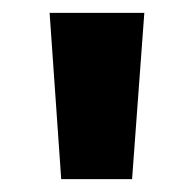

<svg xmlns="http://www.w3.org/2000/svg" viewBox="-20 -886 301 298"><path d="M75 -608H185L204 -866H57Z"/></svg>

Font: Noto Sans Malayalam UI ExtraCondensed ExtraBold
Style: Regular
Weight: 800
Width: 2
Designer: Jelle Bosma - Monotype Design Team
Foundry: Monotype Imaging Inc.
Version: Version 2.104